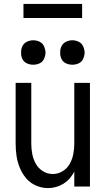

<svg xmlns="http://www.w3.org/2000/svg" viewBox="-20 -954 540 982"><path d="M150 -623Q133 -623 117.5 -630Q102 -637 94.5 -652.5Q87 -668 88 -685Q87 -702 94.5 -717.5Q102 -733 117.5 -740.5Q133 -748 150 -748Q167 -748 182.5 -740.5Q198 -733 205 -717.5Q212 -702 213 -685Q212 -668 205 -652.5Q198 -637 182.5 -630Q167 -623 150 -623ZM350 -623Q333 -623 317.5 -630Q302 -637 294.5 -652.5Q287 -668 288 -685Q287 -702 294.5 -717.5Q302 -733 317.5 -740.5Q333 -748 350 -748Q367 -748 382.5 -740.5Q398 -733 405 -717.5Q412 -702 413 -685Q412 -668 405 -652.5Q398 -637 382.5 -630Q367 -623 350 -623ZM225 8Q194 8 164 -5Q134 -18 113.5 -42.5Q93 -67 81 -96.5Q69 -126 64.5 -157Q60 -188 60 -220V-530H140V-220Q140 -193 145 -166.5Q150 -140 163 -116.5Q176 -93 199.5 -78.5Q223 -64 250 -64Q277 -64 300.5 -78.5Q324 -93 337 -116.5Q350 -140 355 -166.5Q360 -193 360 -220V-530H440V0H360V-76Q350 -58 337 -42Q316 -18 286.5 -5Q257 8 225 8ZM100 -862V-934H400V-862Z"/></svg>

Font: Iosevka SS08
Style: Regular
Weight: 400
Monospace: yes
Designer: Belleve Invis
Foundry: Belleve Invis
Version: 2.1.0; ttfautohint (v1.8.2)